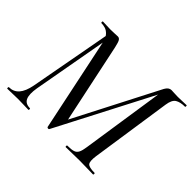

<svg xmlns="http://www.w3.org/2000/svg" viewBox="-137 -834 1042 1042"><g transform="rotate(45 384.5 -312.5)"><path d="M464 0Q461 0 461 -6Q461 -12 464 -12Q495 -12 510.5 -17Q526 -22 533.5 -37Q541 -52 545 -81L621 -585L646 -613L332 -7Q330 -3 324.5 -3.5Q319 -4 317 -8L205 -542Q198 -574 184 -589Q170 -604 154.5 -608.5Q139 -613 125 -613Q122 -613 122 -619Q122 -625 125 -625Q137 -625 152.5 -624Q168 -623 183 -623Q202 -623 217 -624Q232 -625 239 -625Q250 -625 256.5 -615Q263 -605 270 -573L370 -100L327 -37L617 -600Q631 -625 651 -625Q658 -625 673 -624Q688 -623 701 -623Q723 -623 737.5 -624Q752 -625 767 -625Q769 -625 769 -619Q769 -613 767 -613Q731 -613 710.5 -600.5Q690 -588 684 -546L615 -81Q609 -38 619.5 -25Q630 -12 673 -12Q676 -12 676 -6Q676 0 673 0Q653 0 626 -1Q599 -2 569 -2Q538 -2 512 -1Q486 0 464 0ZM16 0Q13 0 13 -6Q13 -12 16 -12Q51 -12 73 -37Q95 -62 105 -114L195 -602L215 -600L128 -116Q119 -63 130.5 -37.5Q142 -12 177 -12Q180 -12 180 -6Q180 0 177 0Q160 0 140.5 -1Q121 -2 96 -2Q75 -2 55 -1Q35 0 16 0Z"/></g></svg>

Font: Cormorant Garamond Light Medium
Style: Italic
Weight: 500
Italic angle: -10°
Version: Version 4.001